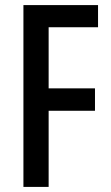

<svg xmlns="http://www.w3.org/2000/svg" viewBox="-20 -734 435 754"><path d="M171 0H72V-714H365V-627H171V-387H353V-299H171Z"/></svg>

Font: Noto Sans Tamil ExtraCondensed Medium
Style: Regular
Weight: 500
Width: 2
Designer: Jelle Bosma - Monotype Design Team
Foundry: Monotype Imaging Inc.
Version: Version 2.004; ttfautohint (v1.8.4.7-5d5b)